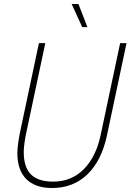

<svg xmlns="http://www.w3.org/2000/svg" viewBox="-20 -926 654 962"><path d="M241 16Q156 16 111.5 -29Q67 -74 67 -159Q67 -182 71.5 -212.5Q76 -243 82 -271L175 -710H207L114 -272Q107 -241 103 -212.5Q99 -184 99 -164Q99 -88 135 -52Q171 -16 246 -16Q338 -16 399.5 -78Q461 -140 484 -248L582 -710H614L516 -248Q489 -121 418 -52.5Q347 16 241 16ZM392 -790 339 -906H373L418 -790Z"/></svg>

Font: Geist Mono Thin
Style: Italic
Weight: 100
Italic angle: -12°
Monospace: yes
Designer: Basement.studio, Andrés Briganti, Mateo Zaragoza
Foundry: Basement.studio, Vercel, Andrés Briganti, Guido Ferreyra, Mateo Zaragoza
Version: Version 1.500; ttfautohint (v1.8.4.7-5d5b)